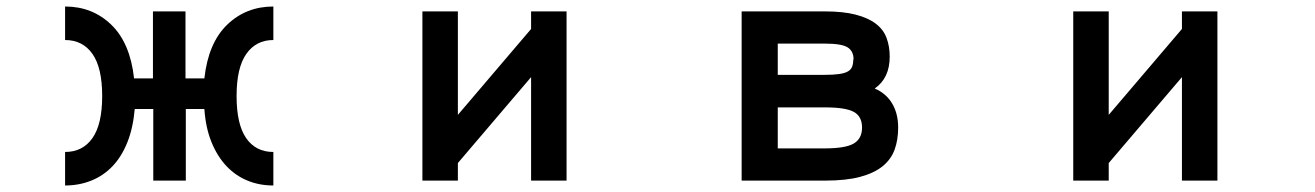

<svg xmlns="http://www.w3.org/2000/svg" viewBox="-20 -513 4040 590"><path d="M820 57Q777 57 740.5 42Q704 27 676 -2.5Q648 -32 630 -76Q612 -120 608 -178H551V42H451V-178H394Q389 -120 371.5 -76Q354 -32 326 -2.5Q298 27 260.5 42Q223 57 180 57V-46Q234 -46 264 -88.5Q294 -131 294 -218Q294 -305 264 -347.5Q234 -390 180 -390V-493Q264 -493 322 -437Q380 -381 392 -272H450V-478H550V-272H608Q620 -381 678 -437Q736 -493 820 -493V-390Q767 -390 737 -347.5Q707 -305 707 -218Q707 -131 736.5 -88.5Q766 -46 820 -46Z M1721 42H1612V-276L1387 -12V42H1278V-478H1387V-160L1612 -424V-478H1721Z M2629 -121Q2629 -155 2604 -169Q2579 -183 2515 -183H2370V-57H2514Q2578 -57 2603.5 -72Q2629 -87 2629 -121ZM2603 -330Q2603 -356 2584.5 -367.5Q2566 -379 2515 -379H2370V-283H2514Q2541 -283 2558.5 -285.5Q2576 -288 2585.5 -293.5Q2595 -299 2598.5 -308Q2602 -317 2602 -330ZM2740 -121Q2740 -83 2729 -53Q2718 -23 2692 -2Q2666 19 2623 30.5Q2580 42 2515 42H2259V-478H2514Q2571 -478 2609.5 -468Q2648 -458 2671.5 -440Q2695 -422 2704.5 -396Q2714 -370 2714 -339Q2714 -273 2668 -241Q2703 -226 2721.5 -195Q2740 -164 2740 -121Z M3721 42H3612V-276L3387 -12V42H3278V-478H3387V-160L3612 -424V-478H3721Z"/></svg>

Font: NanumGothicCoding
Style: Bold
Weight: 700
Monospace: yes
Designer: Kwon Bruce; Nicolas Noh; Sung-woo Choi; Go-un Cha; Soo-hyun Park;
Foundry: NHN Corporation
Version: Version 2.000;PS 1;hotconv 1.0.49;makeotf.lib2.0.14853